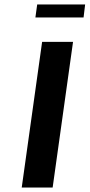

<svg xmlns="http://www.w3.org/2000/svg" viewBox="-20 -837 400 857"><path d="M353 -759H138L146 -817H360ZM215 0H77L168 -650H306Z"/></svg>

Font: Arsenal SC
Style: Bold Italic
Weight: 700
Italic angle: -9.10001°
Designer: Andrij Shevchenko
Foundry: Stairsfor
Version: Version 2.001; ttfautohint (v1.8.4.7-5d5b)